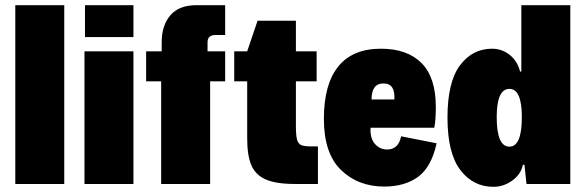

<svg xmlns="http://www.w3.org/2000/svg" viewBox="-20 -710 2260 741"><path d="M39 -690H228V0H39Z M308 -690H495V-567H308ZM306 -512H495V0H306Z M602 -396H544V-512H604V-547Q604 -612 637.5 -651Q671 -690 738 -690H849V-575H812Q781 -575 781 -547V-512H849V-396H791V0H602Z M934 -176V-396H884V-512H934L974 -630H1122V-512H1202V-396H1122V-224Q1122 -187 1126.5 -171Q1131 -155 1142.5 -150Q1154 -145 1181 -145H1207V0H1119Q1045 0 1005.5 -17.5Q966 -35 950 -72.5Q934 -110 934 -176Z M1665 -157Q1645 -65 1593.5 -27.5Q1542 10 1463 10Q1362 10 1296 -54Q1230 -118 1230 -251Q1230 -385 1285.5 -453.5Q1341 -522 1450 -522Q1552 -522 1607 -466.5Q1662 -411 1662 -297Q1662 -246 1656 -217H1410Q1408 -176 1427 -154.5Q1446 -133 1474 -133Q1518 -133 1528 -184ZM1414 -326H1502Q1506 -388 1460 -388Q1414 -388 1414 -326Z M2181 -690V0H2012L2004 -74H1998Q1991 -38 1957.5 -13.5Q1924 11 1884 11Q1806 11 1756.5 -54Q1707 -119 1707 -256Q1707 -393 1755 -457.5Q1803 -522 1879 -522Q1918 -522 1948 -497.5Q1978 -473 1987 -434H1992V-690ZM1994 -258Q1994 -367 1946 -367Q1897 -367 1897 -258Q1897 -144 1946 -144Q1994 -144 1994 -258Z"/></svg>

Font: Decalotype Black
Style: Regular
Weight: 900
Designer: Alfredo Marco Pradil
Foundry: Alfredo Marco Pradil
Version: Version 1.0